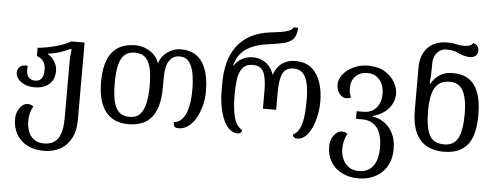

<svg xmlns="http://www.w3.org/2000/svg" viewBox="-60 -939 3504 1358"><g transform="rotate(5 1692.0 -260.0)"><path d="M287 252Q219 252 169.5 225.5Q120 199 93.5 152.5Q67 106 67 45Q67 14 78.5 -11.5Q90 -37 108 -52.5Q126 -68 148 -68Q158 -68 168 -65Q178 -62 188 -55Q175 -33 168 -5.5Q161 22 161 54Q161 91 173.5 124.5Q186 158 213.5 179Q241 200 286 200Q333 200 361.5 178Q390 156 403 114Q416 72 416 13V-383Q416 -402 417 -425.5Q418 -449 422 -483H416Q383 -467 344 -454Q305 -441 258 -435V-431Q276 -423 291.5 -405.5Q307 -388 316.5 -365.5Q326 -343 326 -318Q326 -257 287.5 -223.5Q249 -190 182 -190Q143 -190 113 -203.5Q83 -217 66.5 -238.5Q50 -260 50 -284Q50 -297 56.5 -309.5Q63 -322 75.5 -330Q88 -338 106 -338Q110 -338 114.5 -337.5Q119 -337 124 -336Q123 -329 122.5 -323Q122 -317 122 -311Q122 -272 139.5 -254.5Q157 -237 183 -237Q204 -237 217.5 -246Q231 -255 238 -273.5Q245 -292 245 -320Q245 -352 230.5 -376.5Q216 -401 182 -412V-470Q254 -478 313.5 -494.5Q373 -511 416 -536H510V14Q510 90 482 143.5Q454 197 404 224.5Q354 252 287 252Z M868 12Q759 12 704.5 -60.5Q650 -133 650 -269Q650 -408 704 -478Q758 -548 870 -548Q908 -548 942.5 -534Q977 -520 1002 -495.5Q1027 -471 1037 -440H1041Q1056 -487 1099.5 -517.5Q1143 -548 1193 -548Q1260 -548 1304.5 -516Q1349 -484 1372 -421Q1395 -358 1395 -264Q1395 -217 1383 -168.5Q1371 -120 1349 -79.5Q1327 -39 1295 -14.5Q1263 10 1224 10Q1202 10 1194.5 0Q1187 -10 1187 -30Q1223 -33 1247.5 -61.5Q1272 -90 1285 -142.5Q1298 -195 1298 -269Q1298 -331 1289 -382.5Q1280 -434 1256.5 -465.5Q1233 -497 1189 -497Q1142 -497 1115.5 -458.5Q1089 -420 1089 -332V-270Q1089 -128 1035 -58Q981 12 868 12ZM870 -40Q922 -40 948.5 -71Q975 -102 985 -154.5Q995 -207 995 -270Q995 -339 985 -389.5Q975 -440 948 -468Q921 -496 870 -496Q824 -496 797 -470.5Q770 -445 758.5 -394.5Q747 -344 747 -269Q747 -193 758.5 -142Q770 -91 797 -65.5Q824 -40 870 -40Z M1644 10Q1610 10 1583.5 -15Q1557 -40 1540 -81.5Q1523 -123 1514 -174Q1505 -225 1505 -277V-340Q1505 -415 1522 -480.5Q1539 -546 1576 -596.5Q1613 -647 1671.5 -679.5Q1730 -712 1813 -722Q1848 -726 1882 -731Q1916 -736 1941 -745.5Q1966 -755 1973 -772H2005Q2004 -717 1979.5 -691Q1955 -665 1912 -655.5Q1869 -646 1809 -638Q1739 -629 1690 -607.5Q1641 -586 1611.5 -551Q1582 -516 1570 -465H1573Q1596 -500 1631 -518Q1666 -536 1704 -536Q1742 -536 1772 -522Q1802 -508 1822.5 -483.5Q1843 -459 1853 -428H1857Q1866 -459 1886.5 -483.5Q1907 -508 1937.5 -522Q1968 -536 2006 -536Q2080 -536 2124 -498Q2168 -460 2187.5 -398.5Q2207 -337 2207 -267Q2207 -218 2197.5 -169Q2188 -120 2169.5 -79.5Q2151 -39 2125 -14.5Q2099 10 2065 10Q2052 10 2043.5 2Q2035 -6 2035 -17Q2062 -30 2078.5 -60Q2095 -90 2102.5 -141Q2110 -192 2110 -267Q2110 -333 2100 -381.5Q2090 -430 2065.5 -456Q2041 -482 1999 -482Q1944 -482 1922.5 -440Q1901 -398 1901 -305V-180H1807V-305Q1807 -398 1786 -440Q1765 -482 1711 -482Q1661 -482 1637 -452Q1613 -422 1606 -373Q1599 -324 1599 -267Q1599 -192 1607 -141Q1615 -90 1631.5 -60Q1648 -30 1674 -17Q1674 -6 1665.5 2Q1657 10 1644 10Z M2522 252Q2454 252 2403 225.5Q2352 199 2324.5 152.5Q2297 106 2297 45Q2297 14 2308.5 -11.5Q2320 -37 2338.5 -52.5Q2357 -68 2378 -68Q2388 -68 2398 -65Q2408 -62 2418 -55Q2405 -33 2398 -5.5Q2391 22 2391 54Q2391 91 2405 124.5Q2419 158 2447.5 179Q2476 200 2521 200Q2568 200 2597.5 178Q2627 156 2641.5 116.5Q2656 77 2656 23Q2656 -40 2639.5 -82Q2623 -124 2591 -145Q2559 -166 2514 -166H2469V-220H2514Q2557 -220 2585 -238Q2613 -256 2627 -288Q2641 -320 2641 -361Q2641 -397 2627.5 -427.5Q2614 -458 2587.5 -477Q2561 -496 2522 -496Q2487 -496 2461 -481Q2435 -466 2421 -440.5Q2407 -415 2407 -383Q2407 -364 2409.5 -349Q2412 -334 2421 -313Q2412 -309 2404 -307Q2396 -305 2388 -305Q2359 -305 2338.5 -331.5Q2318 -358 2318 -396Q2318 -435 2345.5 -469.5Q2373 -504 2419.5 -526Q2466 -548 2522 -548Q2594 -548 2641.5 -519Q2689 -490 2712.5 -448Q2736 -406 2736 -366Q2736 -307 2695 -260.5Q2654 -214 2585 -197V-192Q2631 -186 2669 -159Q2707 -132 2730 -86Q2753 -40 2753 24Q2753 78 2736 120Q2719 162 2687.5 191.5Q2656 221 2614 236.5Q2572 252 2522 252Z M3104 12Q3034 12 2983 -17.5Q2932 -47 2905 -108.5Q2878 -170 2878 -266V-568Q2878 -629 2901.5 -672Q2925 -715 2966 -737.5Q3007 -760 3061 -760Q3087 -760 3104 -758Q3121 -756 3136 -752Q3149 -749 3161 -748Q3173 -747 3189 -747Q3208 -747 3225 -753Q3242 -759 3248 -772Q3269 -768 3279 -754Q3289 -740 3289 -723Q3289 -695 3271.5 -683Q3254 -671 3234 -671Q3210 -671 3187.5 -678Q3165 -685 3145 -694Q3129 -702 3109 -706Q3089 -710 3062 -710Q3041 -710 3020 -698Q2999 -686 2985.5 -661.5Q2972 -637 2972 -597V-570Q2972 -546 2970.5 -515.5Q2969 -485 2966 -460H2972Q2994 -499 3030.5 -523.5Q3067 -548 3125 -548Q3192 -548 3237 -518.5Q3282 -489 3305.5 -427Q3329 -365 3329 -267Q3329 -170 3304.5 -108.5Q3280 -47 3230.5 -17.5Q3181 12 3104 12ZM3105 -40Q3174 -40 3203 -94.5Q3232 -149 3232 -266Q3232 -337 3219.5 -386Q3207 -435 3180 -460Q3153 -485 3109 -485Q3057 -485 3027 -460Q2997 -435 2984.5 -386.5Q2972 -338 2972 -267Q2972 -149 3000.5 -94.5Q3029 -40 3105 -40Z"/></g></svg>

Font: Noto Serif Georgian
Style: Regular
Weight: 400
Designer: Monotype Design Team, Akaki Razmadze
Foundry: Google LLC
Version: Version 2.002